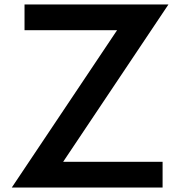

<svg xmlns="http://www.w3.org/2000/svg" viewBox="-20 -845 820 865"><path d="M33 0H712.5V-116H264.5L739 -825H90.5V-709H507.5Z"/></svg>

Font: Spartan SemiBold
Style: Regular
Weight: 600
Designer: Matt Bailey, Mirko Velimirovic
Foundry: Matt Bailey
Version: Version 1.003; ttfautohint (v1.8.3)